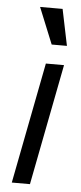

<svg xmlns="http://www.w3.org/2000/svg" viewBox="-53 -760 332 790"><g transform="rotate(5 113.0 -365.0)"><path d="M27 0H102L199 -500H124ZM141 -580H204L173 -730H80Z"/></g></svg>

Font: Uncut Sans
Style: Italic
Weight: 400
Italic angle: -11°
Designer: Kasper Nordkvist
Foundry: UNCUT.wtf
Version: Version 1.304;Glyphs 3.2 (3246)